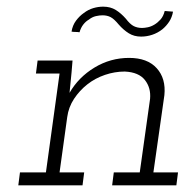

<svg xmlns="http://www.w3.org/2000/svg" viewBox="-20 -557 585 577"><path d="M322 -39H400L431 -260Q434 -293 415.5 -316.5Q397 -340 355 -342Q325 -342 295.5 -332Q266 -322 242.5 -303.5Q219 -285 202.5 -260Q186 -235 182 -205L159 -39H233L228 0H35L40 -39H118L159 -336H88L93 -375H198L195 -339Q193 -322 192 -308.5Q191 -295 189 -278Q216 -325 264 -354Q312 -383 368 -383Q423 -383 451 -352Q479 -321 474 -271L441 -39H515L510 0H317ZM337 -483Q323 -500 312.5 -505.5Q302 -511 288 -511Q279 -511 268 -508.5Q257 -506 247 -498Q238 -493 230.5 -483.5Q223 -474 219 -460Q213 -461 206.5 -461Q200 -461 195 -462Q198 -481 208.5 -495Q219 -509 232 -518Q245 -528 260 -532.5Q275 -537 290 -537Q312 -537 328 -527Q344 -517 358 -501Q371 -484 382 -478.5Q393 -473 407 -473Q414 -473 424 -475Q434 -477 444 -483Q454 -489 462.5 -498.5Q471 -508 475 -524Q482 -523 487 -523Q492 -523 500 -522Q497 -505 488.5 -492Q480 -479 468 -469Q454 -458 437.5 -452.5Q421 -447 404 -447Q383 -447 367 -457Q351 -467 337 -483Z"/></svg>

Font: Josefin Slab
Style: Italic
Weight: 400
Italic angle: -12°
Designer: Santiago Orozco
Foundry: Typemade
Version: Version 2.000